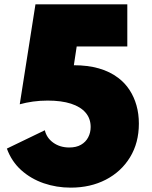

<svg xmlns="http://www.w3.org/2000/svg" viewBox="-20 -845 698 880"><path d="M304 15Q239 15 180.2 -5.2Q121.5 -25.5 77.2 -65.2Q33 -105 11.5 -164L185.5 -248Q193.5 -213 224.2 -191Q255 -169 297.5 -169Q329.5 -169 351.2 -181.5Q373 -194 384.2 -215.5Q395.5 -237 395.5 -263Q395.5 -301.5 372.5 -328.5Q349.5 -355.5 305.5 -369.8Q261.5 -384 198.5 -384Q163.5 -384 131.2 -379.5Q99 -375 70.5 -367L142.5 -825H563.5V-632H331.5L318.5 -546Q446 -546 522 -488Q552.5 -465 573.5 -433Q594.5 -401 605.5 -362Q616.5 -323 616.5 -278.5Q616.5 -190.5 576 -124.2Q535.5 -58 465 -21.5Q394.5 15 304 15Z"/></svg>

Font: Spartan Thin Black
Style: Regular
Weight: 900
Version: Version 1.004